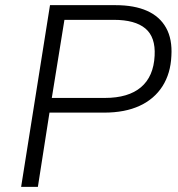

<svg xmlns="http://www.w3.org/2000/svg" viewBox="-20 -725 691 745"><path d="M62 0 174 -705H428Q501 -705 550.5 -683Q600 -661 624.5 -617Q649 -573 645 -508Q642 -440 610.5 -390.5Q579 -341 522 -314.5Q465 -288 384 -288H172L127 0ZM181 -345H387Q478 -345 527 -386.5Q576 -428 580 -509Q584 -581 544 -614.5Q504 -648 422 -648H230Z"/></svg>

Font: Nunito Sans 10pt Light
Style: Italic
Weight: 300
Italic angle: -9°
Designer: Vernon Adams
Foundry: Vernon Adams
Version: Version 3.101;gftools[0.9.27]